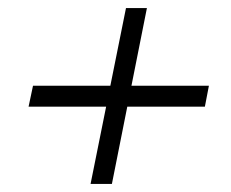

<svg xmlns="http://www.w3.org/2000/svg" viewBox="-20 -522 575 477"><path d="M205 -65 293 -502H345L258 -65ZM51 -257 62 -309H499L489 -257Z"/></svg>

Font: Piazzolla Thin Light
Style: Italic
Weight: 300
Italic angle: -11.3°
Version: Version 2.005